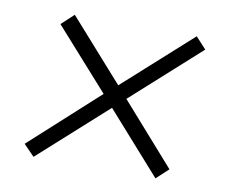

<svg xmlns="http://www.w3.org/2000/svg" viewBox="-59 -590 718 611"><g transform="rotate(10 300.0 -284.0)"><path d="M85 -50 50 -86 270 -286 96 -481 136 -518 311 -321 530 -518 564 -481 344 -283 518 -86 479 -50 304 -247Z"/></g></svg>

Font: Nunito Sans 10pt Light
Style: Italic
Weight: 300
Italic angle: -9°
Designer: Vernon Adams
Foundry: Vernon Adams
Version: Version 3.101;gftools[0.9.27]